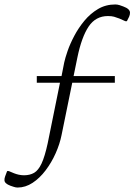

<svg xmlns="http://www.w3.org/2000/svg" viewBox="-75 -690 603 861"><path d="M4 151Q-4 151 -13 148Q-22 145 -28 143Q-55 133 -55 118Q-55 114 -54.5 110Q-54 106 -52 101L-43 77H-36L-12 87Q-2 91 9.5 93.5Q21 96 33 96Q59 96 78 85Q97 74 111.5 43Q126 12 139 -48L194 -319H90V-349H201L213 -410Q217 -429 228 -461Q239 -493 258 -529Q277 -565 303.5 -597Q330 -629 364.5 -649.5Q399 -670 442 -670Q451 -670 461 -667Q471 -664 478 -661Q508 -650 508 -633Q508 -624 504 -615L494 -595H487L460 -607Q447 -612 436.5 -615Q426 -618 409 -618Q354 -618 322.5 -571Q291 -524 272 -432L255 -349H440V-319H249L201 -84Q193 -44 174.5 -2.5Q156 39 129.5 74Q103 109 71 130Q39 151 4 151Z"/></svg>

Font: Spectral SC ExtraLight
Style: Regular
Weight: 275
Designer: Jean-Baptiste Levee
Foundry: Production Type
Version: Version 2.001